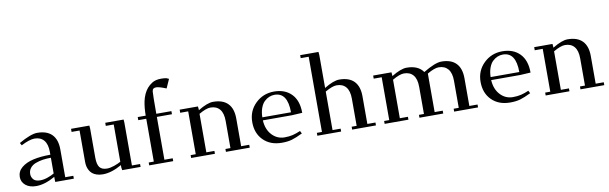

<svg xmlns="http://www.w3.org/2000/svg" viewBox="-48 -1216 5394 1700"><g transform="rotate(-10 2649.5 -365.5)"><path d="M41 -97.2Q41 -147.5 81.5 -181.4Q122.1 -215.3 188 -230.2Q253.9 -245.1 341.8 -245.1V-270Q341.8 -339.8 312 -375Q282.2 -410.2 228 -410.2Q183.1 -410.2 106.9 -371.1L94.2 -394Q203.1 -456.1 259.8 -456.1Q347.2 -456.1 392.1 -410.2Q437 -364.3 437 -274.9V-25.9H509.8V0H342.8L341.8 -23.9V-45.9Q249 6.8 171.9 6.8Q111.8 6.8 76.4 -22.7Q41 -52.2 41 -97.2ZM136.2 -106.9Q136.2 -79.6 154.3 -58.3Q172.4 -37.1 215.8 -37.1Q247.6 -37.1 282.7 -49.6Q317.9 -62 341.8 -76.2V-217.8Q302.2 -217.8 268.1 -212.6Q233.9 -207.5 202.9 -195.6Q171.9 -183.6 154.1 -160.9Q136.2 -138.2 136.2 -106.9Z M562 -411.1V-439H726.6L729 -411.1V-150.9Q729 -89.4 749.3 -63.2Q769.5 -37.1 815.9 -37.1Q844.2 -37.1 880.6 -49.8Q917 -62.5 940.9 -76.2V-411.1H869.6V-439H1034.7L1036.6 -411.1V-25.9H1109.9V0H944.8L940.9 -23.9V-45.9Q848.1 6.8 771 6.8Q740.2 6.8 715.8 -1.2Q691.4 -9.3 676.3 -22.2Q661.1 -35.2 651.4 -53.2Q641.6 -71.3 637.7 -89.8Q633.8 -108.4 633.8 -128.9V-411.1Z M1161.6 -411.1V-439H1233.4Q1233.4 -507.8 1245.6 -567.9Q1260.7 -635.3 1296.4 -678.2Q1307.6 -690.9 1317.1 -699.2Q1326.7 -707.5 1342 -717.5Q1357.4 -727.5 1377.9 -732.7Q1398.4 -737.8 1423.3 -737.8Q1452.1 -737.8 1471.2 -733.9L1493.2 -724.1L1457.5 -644Q1394 -669.9 1367.2 -669.9Q1351.6 -669.9 1342.5 -663.1Q1333.5 -656.2 1331.5 -638.2Q1328.6 -609.4 1328.6 -439H1464.4V-411.1H1328.6V-25.9H1403.3V0H1187.5V-25.9H1233.4V-411.1Z M1538.6 -411.1V-439H1703.1L1705.6 -411.1V-404.8Q1789.6 -456.1 1841.3 -456.1Q1928.7 -456.1 1973.6 -410.2Q2018.6 -364.3 2018.6 -274.9V-25.9H2091.3V0H1877.4V-25.9H1922.4V-270Q1922.4 -340.3 1893.1 -375.2Q1863.8 -410.2 1809.6 -410.2Q1771 -410.2 1705.6 -372.1V-25.9H1778.3V0H1564.5V-25.9H1610.4V-411.1Z M2388.2 -452.1Q2486.8 -452.1 2544.7 -392.8Q2602.5 -333.5 2602.5 -223.1L2509.3 -217.8H2247.6Q2252.4 -135.3 2298.8 -85.7Q2345.2 -36.1 2412.1 -36.1Q2453.1 -36.1 2485.4 -43.9Q2517.6 -51.8 2555.2 -67.9L2567.4 -43.9Q2508.8 -15.1 2470.7 -4.2Q2432.6 6.8 2380.4 6.8Q2276.9 6.8 2214.6 -55.2Q2152.3 -117.2 2152.3 -217.8Q2152.3 -318.4 2221.2 -385.3Q2290 -452.1 2388.2 -452.1ZM2247.6 -245.1H2505.4Q2505.4 -422.9 2388.2 -422.9Q2363.3 -422.9 2339.8 -413.3Q2316.4 -403.8 2295.7 -384Q2274.9 -364.3 2261.7 -328.4Q2248.5 -292.5 2247.6 -245.1Z M2673.3 -702.1V-729H2837.9L2840.3 -702.1V-404.8Q2924.3 -456.1 2976.1 -456.1Q3063.5 -456.1 3108.4 -410.2Q3153.3 -364.3 3153.3 -274.9V-25.9H3226.1V0H3012.2V-25.9H3057.1V-270Q3057.1 -340.3 3027.8 -375.2Q2998.5 -410.2 2944.3 -410.2Q2905.8 -410.2 2840.3 -372.1V-25.9H2913.1V0H2699.2V-25.9H2745.1V-702.1Z M3278.3 -411.1V-439H3442.9L3445.3 -411.1V-404.8Q3529.3 -456.1 3581.1 -456.1Q3685.5 -456.1 3730 -391.1Q3837.9 -456.1 3894 -456.1Q3981 -456.1 4025.6 -410.2Q4070.3 -364.3 4070.3 -274.9V-25.9H4144V0H3929.2V-25.9H3975.1V-270Q3975.1 -339.8 3945.3 -375Q3915.5 -410.2 3861.3 -410.2Q3823.7 -410.2 3758.3 -372.1V-25.9H3831.1V0H3617.2V-25.9H3662.1V-270Q3662.1 -340.3 3632.8 -375.2Q3603.5 -410.2 3549.3 -410.2Q3510.7 -410.2 3445.3 -372.1V-25.9H3518.1V0H3304.2V-25.9H3350.1V-411.1Z M4440.9 -452.1Q4539.6 -452.1 4597.4 -392.8Q4655.3 -333.5 4655.3 -223.1L4562 -217.8H4300.3Q4305.2 -135.3 4351.6 -85.7Q4397.9 -36.1 4464.8 -36.1Q4505.9 -36.1 4538.1 -43.9Q4570.3 -51.8 4607.9 -67.9L4620.1 -43.9Q4561.5 -15.1 4523.4 -4.2Q4485.4 6.8 4433.1 6.8Q4329.6 6.8 4267.3 -55.2Q4205.1 -117.2 4205.1 -217.8Q4205.1 -318.4 4273.9 -385.3Q4342.8 -452.1 4440.9 -452.1ZM4300.3 -245.1H4558.1Q4558.1 -422.9 4440.9 -422.9Q4416 -422.9 4392.6 -413.3Q4369.1 -403.8 4348.4 -384Q4327.6 -364.3 4314.5 -328.4Q4301.3 -292.5 4300.3 -245.1Z M4726.1 -411.1V-439H4890.6L4893.1 -411.1V-404.8Q4977.1 -456.1 5028.8 -456.1Q5116.2 -456.1 5161.1 -410.2Q5206.1 -364.3 5206.1 -274.9V-25.9H5278.8V0H5064.9V-25.9H5109.9V-270Q5109.9 -340.3 5080.6 -375.2Q5051.3 -410.2 4997.1 -410.2Q4958.5 -410.2 4893.1 -372.1V-25.9H4965.8V0H4752V-25.9H4797.9V-411.1Z"/></g></svg>

Font: Dehuti
Style: Bold
Weight: 700
Version: Version 1.2